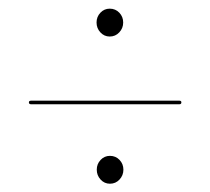

<svg xmlns="http://www.w3.org/2000/svg" viewBox="-20 -582 495 452"><path d="M238.3 -496Q225.3 -496 216.3 -505.8Q207.3 -515.6 207.3 -529Q207.3 -542.5 216.3 -552Q225.3 -561.6 238.3 -561.6Q251.9 -561.6 261 -552Q270 -542.5 270 -529Q270 -515.6 260.8 -505.8Q251.7 -496 238.3 -496ZM48 -341Q48 -345 53.5 -345H402Q407 -345 407 -341Q407 -336.5 402 -336.5H53.5Q48 -336.5 48 -341ZM238.8 -149.5Q225.8 -149.5 216.8 -159.3Q207.8 -169.1 207.8 -182.5Q207.8 -196 216.8 -205.5Q225.8 -215.1 238.8 -215.1Q252.4 -215.1 261.5 -205.5Q270.5 -196 270.5 -182.5Q270.5 -169.1 261.3 -159.3Q252.2 -149.5 238.8 -149.5Z"/></svg>

Font: Fraunces 144pt S000 SemiBold
Style: Regular
Weight: 600
Version: Version 1.000; ttfautohint (v1.8.3)